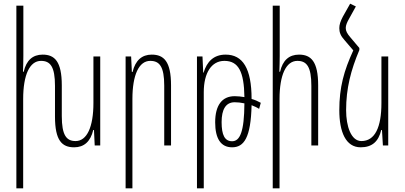

<svg xmlns="http://www.w3.org/2000/svg" viewBox="-20 -791 2201 1044"><path d="M488 -484V-231C488 -101 453 -24 391 -24C341 -24 316 -56 316 -160V-327C316 -457 277 -494 212 -494C158 -494 123 -463 109 -401H105C106 -430 107 -458 107 -487V-760H69V233H106V-253C106 -383 141 -460 203 -460C254 -460 279 -428 279 -324V-157C279 -27 317 10 383 10C437 10 472 -21 487 -84H491L495 0H525V-484Z M663 233H700V-253C700 -383 735 -460 797 -460C848 -460 873 -428 873 -325V0H910V-327C910 -457 871 -494 805 -494C752 -494 716 -463 701 -400H697L693 -484H663Z M1051 233H1088V-290C1088 -393 1129 -460 1200 -460C1277 -460 1307 -401 1309 -263C1291 -266 1273 -268 1256 -268C1187 -268 1150 -218 1150 -126C1150 -37 1181 10 1242 10C1306 10 1344 -41 1348 -219C1363 -213 1377 -207 1389 -199L1398 -232C1384 -240 1366 -248 1348 -253C1348 -419 1300 -494 1207 -494C1142 -494 1105 -456 1087 -396H1085L1081 -484H1051ZM1185 -127C1185 -195 1207 -235 1256 -235C1273 -235 1291 -233 1309 -229C1308 -75 1285 -23 1242 -23C1202 -23 1185 -57 1185 -127Z M1501 -760H1463V233H1500V-253C1500 -383 1535 -460 1597 -460C1648 -460 1673 -428 1673 -324V0H1710V-327C1710 -457 1671 -494 1606 -494C1552 -494 1517 -463 1503 -401H1499C1500 -430 1501 -458 1501 -487Z M1934 -530 1885 -588C1867 -609 1860 -623 1860 -639C1860 -653 1867 -670 1878 -689L1915 -756L1884 -771L1844 -700C1831 -675 1825 -657 1825 -638C1825 -615 1832 -596 1854 -572L1901 -517C1850 -406 1825 -316 1825 -192C1825 -74 1860 10 1941 10C2003 10 2038 -21 2053 -84H2057L2062 0H2091V-484H2054V-231C2054 -99 2019 -24 1945 -24C1889 -24 1862 -104 1862 -192C1862 -311 1888 -410 1934 -519Z"/></svg>

Font: Noto Sans Armenian ExtraCondensed ExtraLight
Style: Regular
Weight: 200
Width: 2
Designer: Monotype Design Team
Foundry: Monotype Imaging Inc.
Version: Version 2.008